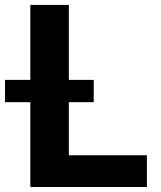

<svg xmlns="http://www.w3.org/2000/svg" viewBox="-58 -747 645 767"><path d="M217 -126.8V-338.8H316.4V-427.9H217V-727.3H63.2V-427.9H-38V-338.8H63.2V0H528.8V-126.8Z"/></svg>

Font: TID UI
Style: Bold
Weight: 700
Designer: The TID Project Authors
Foundry: Bakken & Bæck
Version: Version 1.001;hotconv 1.0.109;makeotfexe 2.5.65596